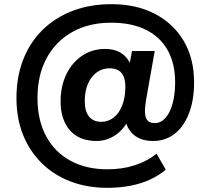

<svg xmlns="http://www.w3.org/2000/svg" viewBox="-20 -736 992 922"><path d="M496 166Q399 166 319 135.5Q239 105 180.5 47.5Q122 -10 90.5 -89Q59 -168 59 -265Q59 -367 91.5 -450Q124 -533 184.5 -592.5Q245 -652 329 -684Q413 -716 515 -716Q635 -716 724 -669.5Q813 -623 862.5 -539Q912 -455 912 -340Q912 -254 887 -190.5Q862 -127 818 -93Q774 -59 715 -59Q654 -59 618.5 -92Q583 -125 578 -185L616 -204Q591 -131 545 -95Q499 -59 443 -59Q361 -59 316 -110Q271 -161 271 -249Q271 -322 298.5 -379Q326 -436 374.5 -468.5Q423 -501 484 -501Q537 -501 570.5 -475Q604 -449 617 -397H596L614 -491H723L682 -260Q679 -242 677.5 -227.5Q676 -213 676 -202Q676 -172 687.5 -158.5Q699 -145 723 -145Q752 -145 774 -169Q796 -193 808.5 -238Q821 -283 821 -340Q821 -432 784.5 -496Q748 -560 679.5 -593.5Q611 -627 514 -627Q407 -627 327.5 -582.5Q248 -538 204 -457Q160 -376 160 -265Q160 -159 201.5 -82Q243 -5 318.5 36Q394 77 496 77Q568 77 627.5 57.5Q687 38 732 2L776 79Q744 106 701 126Q658 146 606 156Q554 166 496 166ZM466 -151Q500 -151 526.5 -172Q553 -193 567.5 -231.5Q582 -270 582 -320Q582 -363 563.5 -385.5Q545 -408 505 -408Q471 -408 444 -388Q417 -368 402 -333Q387 -298 387 -250Q387 -202 407.5 -176.5Q428 -151 466 -151Z"/></svg>

Font: Nunito Sans 12pt ExtraBold
Style: Italic
Weight: 800
Italic angle: -9°
Designer: Vernon Adams
Foundry: Vernon Adams
Version: Version 3.101;gftools[0.9.27]